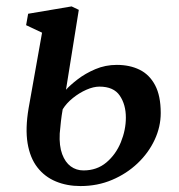

<svg xmlns="http://www.w3.org/2000/svg" viewBox="-20 -584 572 614"><path d="M237.5 11Q194 11 158.5 -3.8Q123 -18.5 99.5 -48.8Q76 -79 68.2 -126Q60.5 -173 71.5 -238L114.5 -479.5L63.5 -503.5L70 -540L209 -563.5L232 -552.5L191 -297Q204 -311.5 228.2 -330.2Q252.5 -349 284.8 -362.8Q317 -376.5 353.5 -376.5Q395 -376.5 426.5 -361Q458 -345.5 476 -311.5Q494 -277.5 494 -222.5Q494 -178.5 474.5 -136.8Q455 -95 420 -61.8Q385 -28.5 338.5 -8.8Q292 11 237.5 11ZM247 -39Q290 -39 320.2 -64.5Q350.5 -90 366.5 -129.2Q382.5 -168.5 382.5 -208Q382.5 -249.5 363 -278.2Q343.5 -307 298 -307Q279 -307 256.2 -297Q233.5 -287 213 -270.5Q192.5 -254 180.5 -234.5Q177 -215 174.8 -195.5Q172.5 -176 171 -157Q169 -117.5 178.8 -91.2Q188.5 -65 206.2 -52Q224 -39 247 -39Z"/></svg>

Font: Merriweather 28pt Medium
Style: Italic
Weight: 500
Italic angle: -7.8°
Version: Version 2.101